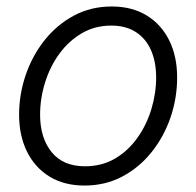

<svg xmlns="http://www.w3.org/2000/svg" viewBox="-20 -558 602 589"><path d="M239.3 11.2Q177.2 11.2 132.3 -16.1Q87.4 -43.5 63 -92.5Q38.6 -141.6 38.6 -206.1Q38.6 -268.6 58.8 -327.9Q79.1 -387.2 116.7 -434.6Q154.3 -481.9 206.5 -510Q258.8 -538.1 322.8 -538.1Q384.8 -538.1 429.7 -510.7Q474.6 -483.4 499 -434.3Q523.4 -385.3 523.4 -320.3Q523.4 -257.3 503.2 -198Q482.9 -138.7 445.3 -91.6Q407.7 -44.4 355.5 -16.6Q303.2 11.2 239.3 11.2ZM240.7 -47.9Q292.5 -47.9 332.8 -71.5Q373 -95.2 401.4 -135Q429.7 -174.8 444.3 -223.1Q459 -271.5 459 -320.3Q459 -367.7 443.4 -403.6Q427.7 -439.5 397 -459.5Q366.2 -479.5 321.3 -479.5Q271 -479.5 230.7 -455.8Q190.4 -432.1 161.9 -392.8Q133.3 -353.5 118.2 -304.7Q103 -255.9 103 -206.1Q103 -135.3 138.2 -91.6Q173.3 -47.9 240.7 -47.9Z"/></svg>

Font: Inter 24pt Light
Style: Italic
Weight: 300
Italic angle: -9.3988°
Designer: Rasmus Andersson
Foundry: rsms
Version: Version 4.001;git-66647c0bb